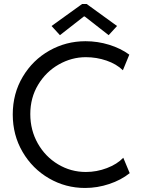

<svg xmlns="http://www.w3.org/2000/svg" viewBox="-20 -934 704 962"><path d="M43.9 -360.4Q43.9 -465.3 94 -549.3Q144 -633.3 227.5 -680.4Q311 -727.5 408.2 -727.5Q469.2 -727.5 526.9 -709.7Q584.5 -691.9 627.9 -660.2L595.7 -582Q563.5 -613.3 513.7 -630.4Q463.9 -647.5 410.2 -647.5Q338.9 -647.5 274.7 -611.1Q210.4 -574.7 171.1 -509.5Q131.8 -444.3 131.8 -362.3Q131.8 -281.7 169.4 -215.3Q207 -148.9 271 -110.6Q335 -72.3 410.2 -72.3Q464.4 -72.3 515.6 -91.8Q566.9 -111.3 597.7 -143.6L629.9 -66.4Q586.4 -31.7 527.1 -12Q467.8 7.8 406.2 7.8Q308.6 7.8 225.6 -40.3Q142.6 -88.4 93.3 -172.6Q43.9 -256.8 43.9 -360.4ZM238.3 -803.7 391.6 -914.1H414.1L566.4 -803.7L524.4 -757.8L404.3 -851.6H400.4L280.3 -757.8Z"/></svg>

Font: Reddit Sans Fudge
Style: Regular
Weight: 400
Designer: Stephen Hutchings
Foundry: Reddit
Version: Version 1.011